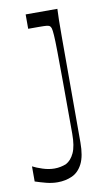

<svg xmlns="http://www.w3.org/2000/svg" viewBox="-103 -525 437 763"><g transform="rotate(-10 115.5 -143.5)"><path d="M-23 116Q-8 124 16.5 132Q41 140 64 140Q77 140 89 137.5Q101 135 111 131Q132 120 144.5 93Q157 66 157 16Q157 -109 156.5 -189.5Q156 -270 155.5 -315.5Q155 -361 153.5 -382Q152 -403 150 -409.5Q148 -416 145 -419Q141 -423 132 -424Q123 -425 98 -425Q89 -425 79 -425Q69 -425 57 -425V-483H185Q184 -468 183.5 -438Q183 -408 183 -370Q183 -332 183 -293Q183 -254 183 -222Q183 -190 183 -173Q183 -139 183 -116Q183 -93 183 -71Q183 -49 183 -19.5Q183 10 183 56Q183 111 167.5 141.5Q152 172 125.5 184Q99 196 67 196Q44 196 21 190Q-2 184 -23 177Z"/></g></svg>

Font: Ojuju
Style: Regular
Weight: 400
Designer: Chisaokwu Joboson, Mirko Velimirovic
Foundry: Udi Foundry
Version: Version 1.000